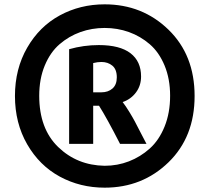

<svg xmlns="http://www.w3.org/2000/svg" viewBox="-20 -788 970 886"><path d="M463 78Q350 78 256 27Q162 -24 105.5 -122Q49 -220 49 -345Q49 -470 105.5 -568Q162 -666 256 -717Q350 -768 463 -768Q637 -768 757.5 -651Q878 -534 878 -345Q878 -156 757.5 -39Q637 78 463 78ZM765 -346Q765 -424 739.5 -485.5Q714 -547 671 -584Q628 -621 575 -640Q522 -659 463 -659Q404 -659 351 -640Q298 -621 255 -584Q212 -547 186.5 -485.5Q161 -424 161 -346Q161 -194 248.5 -109.5Q336 -25 463 -23Q522 -23 575 -43.5Q628 -64 671 -102.5Q714 -141 739.5 -204Q765 -267 765 -346ZM656 -124H534Q472 -245 437 -300H410V-124H299V-561Q366 -580 436 -580Q533 -580 582 -542.5Q631 -505 631 -435Q631 -393 607.5 -361.5Q584 -330 546 -317Q560 -299 576.5 -272Q593 -245 602 -228Q611 -211 631.5 -171Q652 -131 656 -124ZM519 -431Q519 -468 498.5 -485Q478 -502 448 -502Q430 -502 410 -497V-362H448Q479 -362 499 -379.5Q519 -397 519 -431Z"/></svg>

Font: Repo
Style: ExtraBold
Weight: 800
Designer: Stefan Peev
Foundry: Context Ltd
Version: Version 001.000